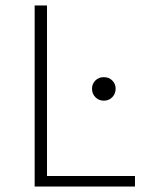

<svg xmlns="http://www.w3.org/2000/svg" viewBox="-20 -678 540 698"><path d="M470.7 -38.1V0H106V-658.2H150.9V-38.1ZM314.5 -355.5Q314.5 -373 326.7 -385.3Q338.9 -397.5 357.4 -397.5Q376 -397.5 388.2 -385.3Q400.4 -373 400.4 -355.5Q400.4 -337.4 388.2 -324.7Q376 -312 357.4 -312Q338.9 -312 326.7 -324.7Q314.5 -337.4 314.5 -355.5Z"/></svg>

Font: Estedad-FD ExtraLight
Style: Regular
Weight: 200
Designer: Amin Abedi
Version: Version 7.3